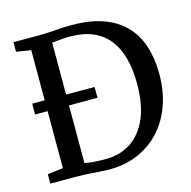

<svg xmlns="http://www.w3.org/2000/svg" viewBox="-110 -859 970 976"><g transform="rotate(-15 375.0 -370.5)"><path d="M339 8Q320.5 7.5 300 6.2Q279.5 5 258.2 3.5Q237 2 216.5 1Q196 0 177 0H38.5V-49.5L120.5 -59.5V-680.5L43.5 -692.5V-743H176Q206.5 -743 235.5 -745Q264.5 -747 293.2 -748.8Q322 -750.5 352.5 -750.5Q448 -750.5 517.2 -725.5Q586.5 -700.5 631 -654Q675.5 -607.5 696.8 -542Q718 -476.5 718 -395Q718 -304.5 691 -229.8Q664 -155 613.8 -101.2Q563.5 -47.5 494 -18.8Q424.5 10 339 8ZM348 -47.5Q421 -48.5 476.8 -85.2Q532.5 -122 564.2 -194.5Q596 -267 596 -375Q596 -453 579.8 -512.5Q563.5 -572 530.5 -613Q497.5 -654 447 -675.2Q396.5 -696.5 328 -696.5Q307.5 -696.5 290 -695Q272.5 -693.5 258 -692Q243.5 -690.5 233 -690V-56.5Q252 -52.5 271 -50.5Q290 -48.5 309 -48Q328 -47.5 348 -47.5ZM54.5 -359.5V-416.5H383V-359.5Z"/></g></svg>

Font: Merriweather 24pt Medium
Style: Regular
Weight: 500
Designer: Eben Sorkin
Foundry: Eben Sorkin
Version: Version 2.100